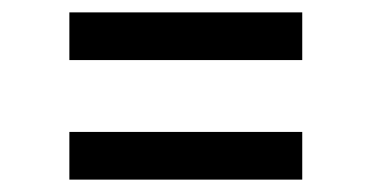

<svg xmlns="http://www.w3.org/2000/svg" viewBox="-20 -486 600 310"><path d="M92 -466H468V-389H92ZM92 -273H468V-196H92Z"/></svg>

Font: Statis Sans
Style: Regular
Weight: 400
Designer: bBox Type GmbH
Foundry: bBox Type GmbH
Version: Version 1.000